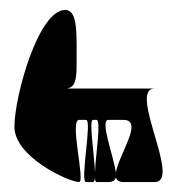

<svg xmlns="http://www.w3.org/2000/svg" viewBox="-20 -798 371 386"><path d="M9 -543C9 -482 119 -432 139 -432C152 -432 119 -557 139 -557H153C166 -557 140 -432 153 -432H167C169 -432 171 -436 171 -442C171 -436 172 -432 174 -432H198C207 -432 212 -436 213 -442C214 -436 219 -432 228 -432H291C346 -432 236 -620 291 -620H115C130 -623 134 -635 134 -668C134 -730 137 -778 111 -778C57 -778 9 -604 9 -543ZM167 -557H174C184 -557 172 -486 171 -451C170 -486 158 -557 167 -557ZM198 -557H228C270 -557 218 -486 213 -451C208 -486 180 -557 198 -557Z"/></svg>

Font: bitstorm
Style: maxcn
Weight: 400
Version: Version 0.2